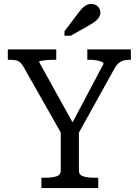

<svg xmlns="http://www.w3.org/2000/svg" viewBox="-20 -963 710 983"><path d="M291 -310 301 -267 98 -625Q90 -639 80 -646Q70 -653 57.5 -655Q45 -657 28 -657H20V-710H268V-657H252Q236 -657 219.5 -655.5Q203 -654 191.5 -652Q180 -650 180 -646L365 -312L339 -313L510 -636Q510 -643 499 -647.5Q488 -652 471.5 -654.5Q455 -657 439 -657H427V-710H650V-657H641Q625 -657 611.5 -653Q598 -649 587 -639.5Q576 -630 566 -612L374 -266L384 -310V-89Q384 -67 406.5 -60Q429 -53 465 -53H483V0H192V-53H211Q246 -53 268.5 -60Q291 -67 291 -89ZM382 -898 310 -803V-780H342L436 -833Q453 -843 466 -852.5Q479 -862 486.5 -874Q494 -886 494 -898Q494 -916 481 -929.5Q468 -943 447 -943Q434 -943 422.5 -937Q411 -931 401.5 -921Q392 -911 382 -898Z"/></svg>

Font: Roboto Serif 20pt SemiCondensed
Style: Regular
Weight: 400
Width: 4
Version: Version 1.008